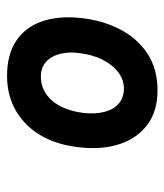

<svg xmlns="http://www.w3.org/2000/svg" viewBox="21 -1102 488 571"><g transform="rotate(-90 265.5 -816.0)"><path d="M282.5 -592Q221.5 -592 181.2 -621.8Q141 -651.5 123.5 -703.2Q106 -755 113 -821Q123.5 -924 181.5 -981.8Q239.5 -1039.5 326 -1039.5Q389 -1039.5 429.8 -1012.5Q470.5 -985.5 487.8 -936Q505 -886.5 498 -820Q491 -755 464.2 -703.5Q437.5 -652 392 -622Q346.5 -592 282.5 -592ZM215.5 -811Q212 -778 218.5 -751Q225 -724 242.8 -708Q260.5 -692 288.5 -692Q314.5 -692 337 -709.2Q359.5 -726.5 374.8 -757.2Q390 -788 394 -829Q396.5 -848 394 -867.5Q391.5 -887 383.2 -903.2Q375 -919.5 360.5 -929.2Q346 -939 323.5 -939Q281.5 -939 252.2 -905.5Q223 -872 215.5 -811Z"/></g></svg>

Font: Edu SA Hand Medium
Style: Regular
Weight: 500
Designer: Tina and Corey Anderson, Eben Sorkin, Mirko Velimirovic
Foundry: Google for Education
Version: Version 2.000